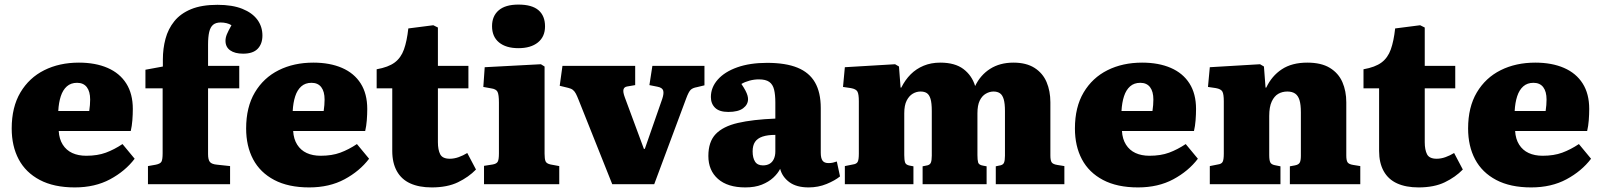

<svg xmlns="http://www.w3.org/2000/svg" viewBox="-20 -803 6981 837"><path d="M306 14Q215 14 153.5 -18.5Q92 -51 61.5 -108.5Q31 -166 31 -243Q31 -336 69 -400Q107 -464 173 -497Q239 -530 324 -530Q396 -530 449 -507Q502 -484 530.5 -439Q559 -394 559 -328Q559 -304 557 -278.5Q555 -253 550 -232H236Q238 -197 253.5 -172.5Q269 -148 295 -136Q321 -124 356 -124Q405 -124 441.5 -137.5Q478 -151 514 -175L567 -111Q526 -57 460 -21.5Q394 14 306 14ZM234 -319H369Q371 -333 372 -345Q373 -357 373 -369Q373 -404 358.5 -423Q344 -442 316 -442Q289 -442 271.5 -426.5Q254 -411 245 -383.5Q236 -356 234 -319Z M625 0V-79L659 -85Q679 -89 684 -98.5Q689 -108 689 -135V-418H614V-499L690 -513V-544Q690 -591 701.5 -634Q713 -677 740 -710.5Q767 -744 813 -763Q859 -782 928 -782Q993 -782 1036.5 -764.5Q1080 -747 1102 -717Q1124 -687 1124 -648Q1124 -612 1103.5 -590.5Q1083 -569 1040 -569Q1004 -569 983.5 -583.5Q963 -598 963 -625Q963 -639 969 -653.5Q975 -668 989 -693Q980 -699 967.5 -702Q955 -705 942 -705Q921 -705 909 -695Q897 -685 892 -663.5Q887 -642 887 -609V-516H1023V-418H887V-131Q887 -107 895 -97Q903 -87 927 -85L983 -79V0Z M1328 14Q1237 14 1175.5 -18.5Q1114 -51 1083.5 -108.5Q1053 -166 1053 -243Q1053 -336 1091 -400Q1129 -464 1195 -497Q1261 -530 1346 -530Q1418 -530 1471 -507Q1524 -484 1552.5 -439Q1581 -394 1581 -328Q1581 -304 1579 -278.5Q1577 -253 1572 -232H1258Q1260 -197 1275.5 -172.5Q1291 -148 1317 -136Q1343 -124 1378 -124Q1427 -124 1463.5 -137.5Q1500 -151 1536 -175L1589 -111Q1548 -57 1482 -21.5Q1416 14 1328 14ZM1256 -319H1391Q1393 -333 1394 -345Q1395 -357 1395 -369Q1395 -404 1380.5 -423Q1366 -442 1338 -442Q1311 -442 1293.5 -426.5Q1276 -411 1267 -383.5Q1258 -356 1256 -319Z M1862 14Q1807 14 1768.5 -3.5Q1730 -21 1710 -57Q1690 -93 1690 -145V-418H1622V-501Q1673 -510 1700.5 -530.5Q1728 -551 1741 -587.5Q1754 -624 1760 -679L1869 -693L1889 -683V-516H2022V-418H1889V-183Q1889 -150 1899 -130.5Q1909 -111 1941 -111Q1960 -111 1979.5 -118Q1999 -125 2017 -136L2055 -64Q2023 -31 1976.5 -8.5Q1930 14 1862 14Z M2090 0V-80L2128 -86Q2145 -89 2150 -98.5Q2155 -108 2155 -134V-356Q2155 -390 2149 -402.5Q2143 -415 2120 -418L2087 -424L2093 -510L2338 -523L2354 -513V-133Q2354 -111 2358 -100.5Q2362 -90 2380 -86L2418 -79V0ZM2240 -593Q2186 -593 2155.5 -618Q2125 -643 2125 -689Q2125 -733 2154 -758Q2183 -783 2240 -783Q2299 -783 2327.5 -758.5Q2356 -734 2356 -688Q2356 -643 2325 -618Q2294 -593 2240 -593Z M2649 0 2503 -366Q2496 -384 2490.5 -394.5Q2485 -405 2477.5 -411Q2470 -417 2457 -420L2420 -429L2432 -516H2749V-432L2714 -426Q2701 -424 2698 -413Q2695 -402 2704 -378L2787 -154H2791L2867 -372Q2875 -396 2871 -408.5Q2867 -421 2846 -425L2811 -432L2824 -516H3051V-431L3018 -423Q3000 -420 2991 -411.5Q2982 -403 2971 -373L2832 0Z M3229 14Q3152 14 3110 -23Q3068 -60 3068 -123Q3068 -185 3100 -218.5Q3132 -252 3196.5 -267Q3261 -282 3360 -286V-356Q3360 -390 3354.5 -412.5Q3349 -435 3333.5 -446Q3318 -457 3288 -457Q3268 -457 3247.5 -451.5Q3227 -446 3212 -437Q3223 -421 3229.5 -408.5Q3236 -396 3238.5 -387Q3241 -378 3241 -371Q3241 -347 3219.5 -331Q3198 -315 3155 -315Q3116 -315 3097.5 -333Q3079 -351 3079 -380Q3079 -422 3109 -456Q3139 -490 3194 -509.5Q3249 -529 3324 -529Q3405 -529 3456.5 -508Q3508 -487 3533 -443.5Q3558 -400 3558 -332V-137Q3558 -114 3565.5 -103Q3573 -92 3592 -92Q3602 -92 3611 -94Q3620 -96 3628 -99L3642 -34Q3620 -16 3583.5 -1Q3547 14 3505 14Q3452 14 3421 -9Q3390 -32 3381 -67Q3371 -47 3351 -28.5Q3331 -10 3301 2Q3271 14 3229 14ZM3306 -82Q3323 -82 3335 -89Q3347 -96 3353.5 -110Q3360 -124 3360 -143V-215Q3326 -215 3304 -207.5Q3282 -200 3271.5 -184.5Q3261 -169 3261 -143Q3261 -115 3271.5 -98.5Q3282 -82 3306 -82Z M3663 0V-79L3698 -86Q3714 -88 3719 -97.5Q3724 -107 3724 -133V-362Q3724 -392 3718 -403.5Q3712 -415 3689 -419L3655 -424L3663 -510L3882 -523L3899 -513L3906 -421H3909Q3926 -455 3950 -479Q3974 -503 4006.5 -516.5Q4039 -530 4079 -530Q4143 -530 4180 -502Q4217 -474 4231 -428Q4254 -476 4296.5 -503Q4339 -530 4398 -530Q4454 -530 4490 -507Q4526 -484 4542.5 -445Q4559 -406 4559 -357V-125Q4559 -104 4564.5 -95.5Q4570 -87 4589 -84L4620 -79V0H4321V-78L4335 -81Q4352 -83 4356.5 -93Q4361 -103 4361 -124V-319Q4361 -352 4355.5 -370.5Q4350 -389 4339 -396.5Q4328 -404 4311 -404Q4294 -404 4277.5 -394.5Q4261 -385 4251 -364.5Q4241 -344 4241 -309V-127Q4241 -106 4244 -95Q4247 -84 4265 -81L4281 -78V0H4002V-78L4017 -81Q4033 -83 4037.5 -93Q4042 -103 4042 -124V-319Q4042 -354 4036.5 -372Q4031 -390 4020.5 -397Q4010 -404 3993 -404Q3975 -404 3959 -394.5Q3943 -385 3932.5 -364.5Q3922 -344 3922 -309V-127Q3922 -106 3925.5 -95Q3929 -84 3946 -81L3962 -78V0Z M4941 14Q4850 14 4788.5 -18.5Q4727 -51 4696.5 -108.5Q4666 -166 4666 -243Q4666 -336 4704 -400Q4742 -464 4808 -497Q4874 -530 4959 -530Q5031 -530 5084 -507Q5137 -484 5165.5 -439Q5194 -394 5194 -328Q5194 -304 5192 -278.5Q5190 -253 5185 -232H4871Q4873 -197 4888.5 -172.5Q4904 -148 4930 -136Q4956 -124 4991 -124Q5040 -124 5076.5 -137.5Q5113 -151 5149 -175L5202 -111Q5161 -57 5095 -21.5Q5029 14 4941 14ZM4869 -319H5004Q5006 -333 5007 -345Q5008 -357 5008 -369Q5008 -404 4993.5 -423Q4979 -442 4951 -442Q4924 -442 4906.5 -426.5Q4889 -411 4880 -383.5Q4871 -356 4869 -319Z M5254 0V-79L5289 -86Q5305 -88 5310 -97.5Q5315 -107 5315 -133V-362Q5315 -392 5309 -403.5Q5303 -415 5280 -419L5246 -424L5254 -510L5473 -523L5490 -513L5497 -421H5500Q5524 -472 5568 -501Q5612 -530 5679 -530Q5740 -530 5777.5 -507Q5815 -484 5832 -445Q5849 -406 5849 -357V-125Q5849 -104 5854.5 -95.5Q5860 -87 5879 -84L5910 -79V0H5603V-78L5625 -82Q5641 -85 5646 -94Q5651 -103 5651 -124V-313Q5651 -347 5645 -366.5Q5639 -386 5626 -395Q5613 -404 5592 -404Q5570 -404 5552.5 -394Q5535 -384 5524 -360.5Q5513 -337 5513 -297V-127Q5513 -105 5517.5 -95.5Q5522 -86 5537 -83L5562 -78V0Z M6164 14Q6109 14 6070.5 -3.5Q6032 -21 6012 -57Q5992 -93 5992 -145V-418H5924V-501Q5975 -510 6002.5 -530.5Q6030 -551 6043 -587.5Q6056 -624 6062 -679L6171 -693L6191 -683V-516H6324V-418H6191V-183Q6191 -150 6201 -130.5Q6211 -111 6243 -111Q6262 -111 6281.5 -118Q6301 -125 6319 -136L6357 -64Q6325 -31 6278.5 -8.5Q6232 14 6164 14Z M6655 14Q6564 14 6502.5 -18.5Q6441 -51 6410.5 -108.5Q6380 -166 6380 -243Q6380 -336 6418 -400Q6456 -464 6522 -497Q6588 -530 6673 -530Q6745 -530 6798 -507Q6851 -484 6879.5 -439Q6908 -394 6908 -328Q6908 -304 6906 -278.5Q6904 -253 6899 -232H6585Q6587 -197 6602.5 -172.5Q6618 -148 6644 -136Q6670 -124 6705 -124Q6754 -124 6790.5 -137.5Q6827 -151 6863 -175L6916 -111Q6875 -57 6809 -21.5Q6743 14 6655 14ZM6583 -319H6718Q6720 -333 6721 -345Q6722 -357 6722 -369Q6722 -404 6707.5 -423Q6693 -442 6665 -442Q6638 -442 6620.5 -426.5Q6603 -411 6594 -383.5Q6585 -356 6583 -319Z"/></svg>

Font: Literata 18pt ExtraBold
Style: Regular
Weight: 800
Designer: Latin by Veronika Burian and Jose Scaglione. Greek by Irene Vlachou. Cyrillic by Vera Evstafieva.
Foundry: TypeTogether
Version: Version 3.103;gftools[0.9.29]